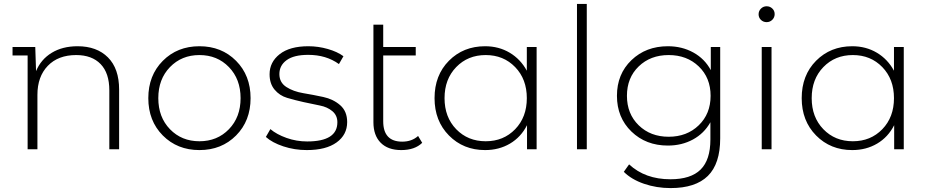

<svg xmlns="http://www.w3.org/2000/svg" viewBox="-20 -762 4733 980"><path d="M376 -526Q474 -526 531 -469Q588 -412 588 -305V0H538V-301Q538 -389 493.5 -435Q449 -481 369 -481Q277 -481 224 -426Q171 -371 171 -278V0H121V-479H44V-522H160L164 -399Q189 -459 244 -492.5Q299 -526 376 -526Z M1185 -70.5Q1111 4 998 4Q885 4 811 -70.5Q737 -145 737 -261Q737 -377 811 -451.5Q885 -526 998 -526Q1111 -526 1185 -451.5Q1259 -377 1259 -261Q1259 -145 1185 -70.5ZM847.5 -102.5Q907 -41 998 -41Q1089 -41 1148.5 -102.5Q1208 -164 1208 -261Q1208 -358 1148.5 -419.5Q1089 -481 998 -481Q907 -481 847.5 -419.5Q788 -358 788 -261Q788 -164 847.5 -102.5Z M1546 4Q1483 4 1426 -15Q1369 -34 1337 -63L1360 -103Q1392 -76 1442.5 -58Q1493 -40 1548 -40Q1702 -40 1702 -138Q1702 -173 1676.5 -194.5Q1651 -216 1612.5 -223.5Q1574 -231 1529 -241Q1484 -251 1445.5 -262.5Q1407 -274 1381.5 -304.5Q1356 -335 1356 -383Q1356 -445 1407.5 -485.5Q1459 -526 1554 -526Q1604 -526 1653 -512Q1702 -498 1733 -475L1710 -435Q1645 -482 1553 -482Q1480 -482 1443 -455Q1406 -428 1406 -384Q1406 -341 1441.5 -318Q1477 -295 1528 -286.5Q1579 -278 1630 -267Q1681 -256 1716.5 -225Q1752 -194 1752 -139Q1752 -74 1698 -35Q1644 4 1546 4Z M2114 -68 2135 -33Q2097 4 2028 4Q1960 4 1923 -33.5Q1886 -71 1886 -138V-636H1936V-522H2102V-479H1936V-143Q1936 -39 2033 -39Q2082 -39 2114 -68Z M2669 -522H2719V0H2670V-123Q2639 -62 2583 -29Q2527 4 2456 4Q2345 4 2271.5 -70.5Q2198 -145 2198 -261Q2198 -378 2271.5 -452Q2345 -526 2456 -526Q2526 -526 2581.5 -493Q2637 -460 2669 -401ZM2308.5 -102.5Q2368 -41 2459 -41Q2550 -41 2609.5 -102.5Q2669 -164 2669 -261Q2669 -358 2609.5 -419.5Q2550 -481 2459 -481Q2368 -481 2308.5 -419.5Q2249 -358 2249 -261Q2249 -164 2308.5 -102.5Z M2925 0V-742H2975V0Z M3608 -522H3656V-56Q3656 74 3593 136Q3530 198 3403 198Q3331 198 3267 176Q3203 154 3164 115L3191 77Q3273 153 3402 153Q3506 153 3556 103.5Q3606 54 3606 -50V-138Q3574 -81 3517 -50Q3460 -19 3389 -19Q3277 -19 3203 -90.5Q3129 -162 3129 -273Q3129 -384 3203 -455Q3277 -526 3389 -526Q3461 -526 3519 -494Q3577 -462 3608 -404ZM3240 -122.5Q3300 -64 3393 -64Q3486 -64 3546.5 -122.5Q3607 -181 3607 -273Q3607 -365 3546.5 -423Q3486 -481 3393 -481Q3300 -481 3240 -423Q3180 -365 3180 -273Q3180 -181 3240 -122.5Z M3922 -661Q3910 -649 3893 -649Q3876 -649 3864 -660.5Q3852 -672 3852 -689Q3852 -706 3864 -718Q3876 -730 3893 -730Q3910 -730 3922 -718.5Q3934 -707 3934 -690Q3934 -673 3922 -661ZM3868 0V-522H3918V0Z M4543 -522H4593V0H4544V-123Q4513 -62 4457 -29Q4401 4 4330 4Q4219 4 4145.5 -70.5Q4072 -145 4072 -261Q4072 -378 4145.5 -452Q4219 -526 4330 -526Q4400 -526 4455.5 -493Q4511 -460 4543 -401ZM4182.5 -102.5Q4242 -41 4333 -41Q4424 -41 4483.5 -102.5Q4543 -164 4543 -261Q4543 -358 4483.5 -419.5Q4424 -481 4333 -481Q4242 -481 4182.5 -419.5Q4123 -358 4123 -261Q4123 -164 4182.5 -102.5Z"/></svg>

Font: mBank Light
Style: Regular
Weight: 300
Designer: Julieta Ulanovsky
Foundry: Julieta Ulanovsky
Version: Version 7.200;PS 007.200;hotconv 1.0.88;makeotf.lib2.5.64775